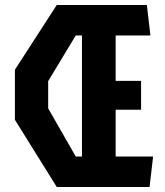

<svg xmlns="http://www.w3.org/2000/svg" viewBox="-20 -750 660 770"><path d="M308.7 -730H443.8V0H308.7ZM382.4 -122.1H594L579.8 0H382.4ZM382.4 -425.8H545.8V-309.9H382.4ZM382.4 -730H569L583.2 -607.9H382.4ZM207.7 0 39.8 -269.6V-470.4L207.7 -730H350V-607.9H283.9L173.2 -424.6V-315.4L283.9 -122.1H350V0Z"/></svg>

Font: Monaspace Krypton Var
Style: Regular
Weight: 400
Designer: Riley Cran and the Lettermatic Team
Version: Version 1.101 (Monaspace Krypton Var)